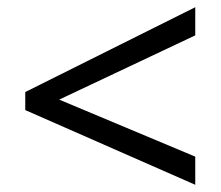

<svg xmlns="http://www.w3.org/2000/svg" viewBox="-20 -628 612 532"><path d="M521 -116 50 -323V-373L521 -608V-530L144 -352L521 -194Z"/></svg>

Font: lguzrati15
Style: Book
Weight: 400
Designer: Jelle Bosma - Monotype Design Team, Universal Thirst
Foundry: Monotype Imaging Inc.
Version: Version 2.106